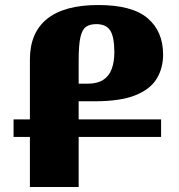

<svg xmlns="http://www.w3.org/2000/svg" viewBox="-20 -744 713 764"><path d="M99 0V-507Q99 -614 167.5 -669Q236 -724 371 -724Q506 -724 567.5 -671.5Q629 -619 629 -527Q629 -472 603 -430Q577 -388 517.5 -364.5Q458 -341 356 -341H293V0ZM329 -411Q367 -411 390.5 -426Q414 -441 424.5 -469.5Q435 -498 435 -536Q435 -596 419 -622Q403 -648 363 -648Q338 -648 322.5 -637.5Q307 -627 300 -596Q293 -565 293 -503V-411ZM34 -199V-269H621V-199Z"/></svg>

Font: Noto Serif Armenian Black
Style: Regular
Weight: 900
Version: Version 2.007